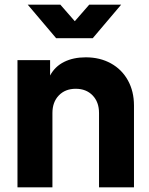

<svg xmlns="http://www.w3.org/2000/svg" viewBox="-20 -804 639 824"><path d="M55 -546H195V-480Q216 -519 255.5 -538.5Q295 -558 348 -558Q409 -558 456 -532Q503 -506 529 -459Q555 -412 555 -351V0H405V-319Q405 -366 377.5 -394.5Q350 -423 305 -423Q260 -423 232.5 -394.5Q205 -366 205 -319V0H55ZM99 -784H239L301 -713L363 -784H500L378 -640H221Z"/></svg>

Font: Evergrow Sans 
Style: ExtraBold
Weight: 800
Foundry: 10Web
Version: Version 1.000